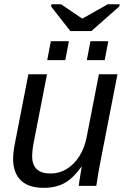

<svg xmlns="http://www.w3.org/2000/svg" viewBox="-20 -880 596 909"><path d="M365.2 -90.3Q324.7 -34.2 283.9 -12.5Q243.2 9.3 187 9.3Q114.7 9.3 78.4 -26.4Q42 -62 42 -129.4Q42 -140.1 43.2 -152.3Q44.4 -164.6 46.6 -179Q48.8 -193.4 52.2 -209.5L114.3 -528.3H202.6L141.1 -213.4Q132.3 -170.4 132.3 -140.1Q132.3 -58.6 219.7 -58.6Q260.7 -58.6 295.7 -79.8Q330.6 -101.1 355.5 -140.1Q380.4 -179.2 390.6 -232.4L448.2 -528.3H536.1L455.1 -112.8Q450.2 -89.8 445.6 -61.5Q440.9 -33.2 436 0H353Q353 -3.9 355.5 -20.5Q357.9 -37.1 361.3 -57.1Q364.7 -77.1 366.7 -90.3ZM492.7 -685.1 475.6 -595.2H391.1L408.2 -685.1ZM306.2 -685.1 289.1 -595.2H203.6L220.7 -685.1ZM544.9 -849.6 412.6 -732.9H313L221.7 -849.6L223.6 -859.9H269L369.1 -792H370.1L490.2 -859.9H546.9Z"/></svg>

Font: Arimo
Style: Italic
Weight: 400
Italic angle: -12°
Designer: Steve Matteson
Foundry: Monotype Imaging Inc.
Version: Version 1.33